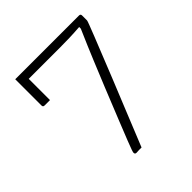

<svg xmlns="http://www.w3.org/2000/svg" viewBox="-188 -838 977 977"><g transform="rotate(-45 300.0 -349.5)"><path d="M279 0Q270 0 260.5 0Q251 0 242 1Q231 1 231 -10Q231 -14 235.5 -27Q240 -40 253.5 -74.5Q267 -109 293.5 -175Q320 -241 364 -350Q389 -411 419 -484Q449 -557 488 -646V-658Q448 -655 414 -654Q380 -653 349 -653H120V-500H81Q70 -500 70 -511V-700H529Q540 -700 540 -689V-653Q540 -648 509 -570Q478 -492 421 -350Q392 -278 356 -190Q320 -102 279 0Z"/></g></svg>

Font: Recursive Sn Lnr St Lt
Style: Regular
Weight: 300
Version: Version 1.079;hotconv 1.0.112;makeotfexe 2.5.65598; ttfautoh